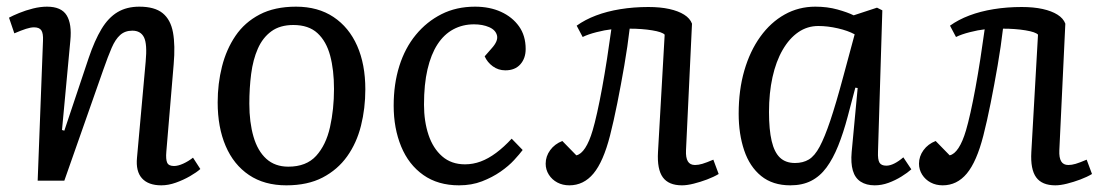

<svg xmlns="http://www.w3.org/2000/svg" viewBox="-20 -542 3308 576"><path d="M581 -35Q570 -25 550 -13.5Q530 -2 507.5 6Q485 14 464 14Q425 14 406 -7Q387 -28 391 -69L417 -357Q422 -410 412 -430Q402 -450 377 -450Q355 -450 340.5 -437Q326 -424 315 -398.5Q304 -373 290 -333L173 0H93L109 -420Q110 -442 104 -451Q98 -460 82 -460Q72 -460 58 -455.5Q44 -451 23 -442L7 -489Q18 -495 37.5 -503Q57 -511 79 -516.5Q101 -522 121 -522Q164 -522 180 -496Q196 -470 191 -420L166 -152L173 -150L246 -368Q264 -421 284.5 -455Q305 -489 332.5 -505.5Q360 -522 398 -522Q444 -522 468 -502.5Q492 -483 499 -444.5Q506 -406 501 -349L479 -87Q477 -64 481.5 -54Q486 -44 502 -44Q514 -44 529.5 -51Q545 -58 559 -69Z M839 14Q773 14 727 -17Q681 -48 657 -104Q633 -160 633 -235Q633 -291 646 -342.5Q659 -394 686.5 -434.5Q714 -475 759 -498.5Q804 -522 868 -522Q934 -522 980.5 -491Q1027 -460 1051.5 -404.5Q1076 -349 1076 -274Q1076 -217 1063 -165Q1050 -113 1021.5 -73Q993 -33 948 -9.5Q903 14 839 14ZM845 -42Q899 -42 928.5 -74.5Q958 -107 970 -160.5Q982 -214 982 -275Q982 -332 970.5 -375Q959 -418 932.5 -442.5Q906 -467 860 -467Q820 -467 794 -448Q768 -429 753.5 -396Q739 -363 733.5 -320.5Q728 -278 728 -231Q728 -175 740.5 -132Q753 -89 779 -65.5Q805 -42 845 -42Z M1405 -522Q1449 -522 1483 -506.5Q1517 -491 1537 -463Q1557 -435 1557 -395Q1557 -367 1541 -349Q1525 -331 1496 -331Q1475 -331 1458.5 -343Q1442 -355 1434 -373L1455 -397Q1475 -419 1471 -435.5Q1467 -452 1447.5 -460.5Q1428 -469 1402 -469Q1368 -469 1340 -454Q1312 -439 1292.5 -409Q1273 -379 1262.5 -334Q1252 -289 1252 -228Q1252 -178 1265.5 -137.5Q1279 -97 1306.5 -73Q1334 -49 1375 -49Q1399 -49 1422 -57.5Q1445 -66 1468.5 -83.5Q1492 -101 1515 -126L1548 -92Q1539 -80 1522.5 -62Q1506 -44 1481.5 -27Q1457 -10 1426 2Q1395 14 1357 14Q1294 14 1250 -17Q1206 -48 1183.5 -102.5Q1161 -157 1161 -225Q1161 -290 1178 -344Q1195 -398 1227.5 -437.5Q1260 -477 1304.5 -499.5Q1349 -522 1405 -522Z M1710 -465Q1735 -483 1768 -495.5Q1801 -508 1841 -514.5Q1881 -521 1925 -521Q1961 -521 1988 -515Q2015 -509 2032.5 -498Q2050 -487 2056 -471L2038 -91Q2037 -69 2043.5 -58Q2050 -47 2065 -47Q2075 -47 2087 -50.5Q2099 -54 2120 -63L2136 -20Q2121 -11 2101 -3.5Q2081 4 2061 9Q2041 14 2026 14Q1986 14 1968.5 -10Q1951 -34 1954 -86L1974 -438Q1967 -446 1936.5 -451Q1906 -456 1869 -456Q1863 -404 1853 -346Q1843 -288 1832 -233Q1821 -178 1810 -135Q1790 -57 1760.5 -21.5Q1731 14 1688 14Q1668 14 1652 5.5Q1636 -3 1626.5 -18Q1617 -33 1617 -51Q1617 -73 1630.5 -91.5Q1644 -110 1667 -119L1709 -76Q1723 -79 1735.5 -98Q1748 -117 1758 -151Q1764 -171 1771.5 -204.5Q1779 -238 1786.5 -279Q1794 -320 1801 -365Q1808 -410 1814 -454Q1795 -452 1769.5 -445.5Q1744 -439 1728 -431Z M2614 -87Q2613 -63 2618.5 -54Q2624 -45 2639 -45Q2650 -45 2663 -51.5Q2676 -58 2690 -70L2714 -34Q2703 -24 2684.5 -12.5Q2666 -1 2645.5 6.5Q2625 14 2604 14Q2579 14 2562 3Q2545 -8 2538.5 -30.5Q2532 -53 2535 -86L2553 -278L2546 -279L2523 -192Q2510 -143 2494.5 -104.5Q2479 -66 2459.5 -39.5Q2440 -13 2413.5 0.5Q2387 14 2351 14Q2298 14 2263.5 -14Q2229 -42 2212.5 -91Q2196 -140 2196 -201Q2196 -272 2213 -330.5Q2230 -389 2261 -432Q2292 -475 2334 -498.5Q2376 -522 2426 -522Q2462 -522 2492.5 -513.5Q2523 -505 2541 -496L2611 -519L2627 -511ZM2365 -53Q2389 -53 2406.5 -63.5Q2424 -74 2439 -102Q2454 -130 2471 -180.5Q2488 -231 2510 -313L2544 -439Q2524 -450 2493.5 -457Q2463 -464 2435 -464Q2402 -464 2375 -445.5Q2348 -427 2328 -392.5Q2308 -358 2297.5 -310.5Q2287 -263 2287 -206Q2287 -153 2295 -119Q2303 -85 2320 -69Q2337 -53 2365 -53Z M2830 -465Q2855 -483 2888 -495.5Q2921 -508 2961 -514.5Q3001 -521 3045 -521Q3081 -521 3108 -515Q3135 -509 3152.5 -498Q3170 -487 3176 -471L3158 -91Q3157 -69 3163.5 -58Q3170 -47 3185 -47Q3195 -47 3207 -50.5Q3219 -54 3240 -63L3256 -20Q3241 -11 3221 -3.5Q3201 4 3181 9Q3161 14 3146 14Q3106 14 3088.5 -10Q3071 -34 3074 -86L3094 -438Q3087 -446 3056.5 -451Q3026 -456 2989 -456Q2983 -404 2973 -346Q2963 -288 2952 -233Q2941 -178 2930 -135Q2910 -57 2880.5 -21.5Q2851 14 2808 14Q2788 14 2772 5.5Q2756 -3 2746.5 -18Q2737 -33 2737 -51Q2737 -73 2750.5 -91.5Q2764 -110 2787 -119L2829 -76Q2843 -79 2855.5 -98Q2868 -117 2878 -151Q2884 -171 2891.5 -204.5Q2899 -238 2906.5 -279Q2914 -320 2921 -365Q2928 -410 2934 -454Q2915 -452 2889.5 -445.5Q2864 -439 2848 -431Z"/></svg>

Font: Literata 18pt
Style: Italic
Weight: 400
Italic angle: -2°
Designer: Latin by Veronika Burian and Jose Scaglione. Greek by Irene Vlachou. Cyrillic by Vera Evstafieva
Foundry: TypeTogether
Version: Version 3.103;gftools[0.9.29]